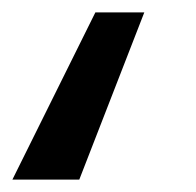

<svg xmlns="http://www.w3.org/2000/svg" viewBox="-30 -156 317 310"><path d="M203 -136 98 134H-10L124 -136Z"/></svg>

Font: Fira Sans Extra Condensed Medium
Style: Italic
Weight: 500
Width: 3
Italic angle: -8°
Designer: Carrois Corporate & Edenspiekermann AG
Foundry: Carrois Corporate GbR & Edenspiekermann AG
Version: Version 4.203